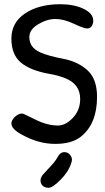

<svg xmlns="http://www.w3.org/2000/svg" viewBox="-20 -682 499 910"><path d="M266 -662Q331 -662 376.5 -640Q422 -618 422 -584Q422 -569 414.5 -558Q407 -547 392.5 -547Q378 -547 330 -569.5Q282 -592 242.5 -592Q203 -592 161 -567Q119 -542 119 -506Q119 -457 170 -434Q208 -417 279 -403.5Q350 -390 395 -348.5Q440 -307 440 -223Q440 -95 363 -34Q320 0 241.5 0Q163 0 85 -43Q34 -70 34 -97Q34 -107 42.5 -119Q51 -131 66 -139Q81 -147 93.5 -141.5Q106 -136 134 -122Q162 -108 175 -103Q217 -87 254 -87Q291 -87 325.5 -123.5Q360 -160 360 -213Q360 -283 290 -311Q256 -325 213 -332Q124 -348 79 -385.5Q34 -423 34 -499Q34 -575 99 -618.5Q164 -662 266 -662ZM318 90Q305 132 267 170Q229 208 210.5 208Q192 208 182 198Q172 188 172 173.5Q172 159 184.5 144.5Q197 130 219.5 106.5Q242 83 254 61Q266 39 284 39Q302 39 311.5 51.5Q321 64 321 73Q321 82 318 90Z"/></svg>

Font: Patrick Hand SC
Style: Regular
Weight: 400
Designer: Patrick Wagesreiter
Foundry: Patrick Wagesreiter
Version: Version 1.003;PS 001.003;hotconv 1.0.70;makeotf.lib2.5.58329